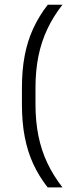

<svg xmlns="http://www.w3.org/2000/svg" viewBox="-20 -696 324 836"><path d="M134.5 -312.5V-243Q134.5 -168 147.2 -104.8Q160 -41.5 186 13.5Q212 68.5 252 120H187.5Q149.5 71.5 124.8 17.8Q100 -36 87.8 -99.5Q75.5 -163 75.5 -241V-314.5Q75.5 -392 87.8 -455.2Q100 -518.5 125 -572.5Q150 -626.5 188 -675.5H252Q212 -624.5 186 -569.2Q160 -514 147.2 -451Q134.5 -388 134.5 -312.5Z"/></svg>

Font: Anek Bangla Light
Style: Regular
Weight: 300
Designer: Sulekha Rajkumar (Bangla), Yesha Goshar (Latin)
Foundry: Ek Type
Version: Version 1.003